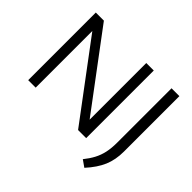

<svg xmlns="http://www.w3.org/2000/svg" viewBox="-188 -1027 1486 1486"><g transform="rotate(45 554.5 -284.0)"><path d="M97 0V-740H185.5L649.5 -120V-740H731.5V0H643L179 -620V0ZM884 172.5 828.5 133.5Q862 92 883.8 51Q905.5 10 915.8 -37.2Q926 -84.5 926 -145V-740H1012V-134Q1012 -43.5 982 27.2Q952 98 884 172.5Z"/></g></svg>

Font: Encode Sans Exp
Style: Regular
Weight: 400
Width: 7
Designer: Multiple Designers
Foundry: Impallari Type
Version: Version 3.002; ttfautohint (v1.8.3) -l 8 -r 50 -G 200 -x 14 